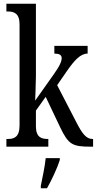

<svg xmlns="http://www.w3.org/2000/svg" viewBox="-20 -780 515 1021"><path d="M14 0H237V-41H233C202 -41 171 -49 171 -108V-192L223 -265L300 -103C344 -11 365 0 463 0H475V-41H471C438 -41 416 -72 388 -126L284 -327L335 -401C376 -460 408 -495 446 -495V-536H269V-495C295 -495 308 -488 308 -471C308 -456 300 -432 266 -385L167 -245C167 -250 171 -340 171 -375V-760H14V-719H22C53 -719 84 -710 84 -651V-113C84 -50 54 -41 22 -41H14ZM197 208V221H230C254 179 285 113 298 71V61H223C218 110 206 163 197 208Z"/></svg>

Font: Noto Serif Devanagari ExtraCondensed
Style: Regular
Weight: 400
Width: 2
Designer: Universal Thirst, Indian Type Foundry and the Monotype Design Team
Foundry: Monotype Imaging Inc.
Version: Version 2.004